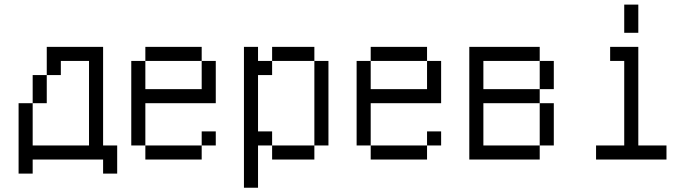

<svg xmlns="http://www.w3.org/2000/svg" viewBox="-20 -708 3040 852"><path d="M437.5 0V62.5H500Q500 62.5 500 -62.5H437.5V-500H187.5Q187.5 -500 187.5 -375H125Q125 -375 125 -250H62.5V62.5H125V0ZM125 -62.5V-250H187.5Q187.5 -250 187.5 -375H250V-437.5H375Q375 -437.5 375 -62.5Z M937.5 -62.5V-125H875V-62.5H625V0H875V-62.5ZM625 -62.5V-250H937.5V-437.5H875Q875 -437.5 875 -312.5H625Q625 -312.5 625 -437.5H562.5Q562.5 -437.5 562.5 -62.5ZM625 -437.5H875V-500H625Z M1062.5 -500Q1062.5 -500 1062.5 125H1125V-62.5H1187.5V0H1375V-62.5H1187.5V-125H1125Q1125 -125 1125 -375H1187.5V-437.5H1125V-500ZM1375 -62.5H1437.5Q1437.5 -62.5 1437.5 -437.5H1375Q1375 -437.5 1375 -62.5ZM1187.5 -437.5H1375V-500H1187.5Z M1937.5 -62.5V-125H1875V-62.5H1625V0H1875V-62.5ZM1625 -62.5V-250H1937.5V-437.5H1875Q1875 -437.5 1875 -312.5H1625Q1625 -312.5 1625 -437.5H1562.5Q1562.5 -437.5 1562.5 -62.5ZM1625 -437.5H1875V-500H1625Z M2062.5 -500Q2062.5 -500 2062.5 0H2375V-62.5H2125V-250H2375V-62.5H2437.5V-250H2375V-312.5H2125Q2125 -312.5 2125 -437.5H2375Q2375 -437.5 2375 -312.5H2437.5Q2437.5 -312.5 2437.5 -437.5H2375V-500Z M2937.5 0V-62.5H2812.5V-500H2687.5V-437.5H2750Q2750 -437.5 2750 -62.5H2625V0ZM2750 -687.5Q2750 -687.5 2750 -562.5H2812.5Q2812.5 -562.5 2812.5 -687.5Z"/></svg>

Font: BFUnifontExMono
Style: Regular
Weight: 500
Version: Version 15.0.06